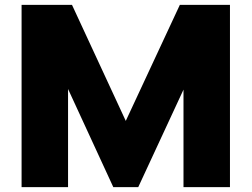

<svg xmlns="http://www.w3.org/2000/svg" viewBox="-20 -770 1035 790"><path d="M720 -750H926.2V0H735V-401.2L548.8 0H446.2L260 -403.8V0H68.8V-750H276.2L497.5 -272.5Z"/></svg>

Font: Now Black
Style: Regular
Weight: 900
Designer: Alfredo Marco Pradil
Foundry: Alfredo Marco Pradil
Version: Version 1.002;PS 001.002;hotconv 1.0.88;makeotf.lib2.5.64775